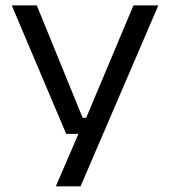

<svg xmlns="http://www.w3.org/2000/svg" viewBox="-20 -503 615 694"><path d="M328.5 -77.2 281.1 -52.3 462.3 -483.4H552.3L271.2 170.5H181.8L278.3 -53.5L313.4 -19.2H219.2L22.5 -483.4H113L278.7 -77.2Z"/></svg>

Font: Anek Gurmukhi Medium SemiExpanded
Style: Regular
Weight: 500
Width: 6
Version: Version 1.003